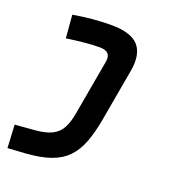

<svg xmlns="http://www.w3.org/2000/svg" viewBox="-138 -631 863 968"><g transform="rotate(20 293.0 -147.0)"><path d="M13.2 234.4 6.8 110.8 114.3 102.1Q171.4 97.2 204.1 80.1Q236.8 63 253.4 31Q270 -1 278.3 -49.8L330.6 -345.2Q340.8 -402.3 277.8 -402.3Q209 -402.3 100.6 -386.2L90.3 -509.3Q193.4 -527.8 293.5 -527.8Q400.9 -527.8 440.7 -481.7Q480.5 -435.5 464.4 -345.2L415 -65.4Q401.9 7.8 381.8 61Q361.8 114.3 327.9 149.7Q293.9 185.1 240.2 204.1Q186.5 223.1 106 228.5Z"/></g></svg>

Font: Cascadia Code PL
Style: Bold Italic
Weight: 700
Italic angle: -10°
Monospace: yes
Designer: Aaron Bell
Foundry: Saja Typeworks
Version: Version 2404.023; ttfautohint (v1.8.4)